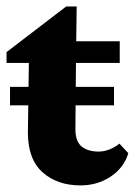

<svg xmlns="http://www.w3.org/2000/svg" viewBox="-20 -558 413 588"><path d="M373 -88.9Q359.4 -43.9 318.8 -17.1Q278.3 9.8 226.6 9.8Q155.3 9.8 110.4 -30.3Q65.4 -70.3 65.4 -152.3L68.4 -365.2H0V-398.4L182.6 -538.1H214.8L212.9 -391.6L210.9 -163.1Q210.9 -125 230 -109.4Q249 -93.8 282.2 -93.8Q298.8 -93.8 315.9 -100.6Q333 -107.4 345.7 -118.2ZM165 -365.2V-431.6H346.7V-365.2ZM10.7 -235.4V-292H329.1V-235.4Z"/></svg>

Font: Crimson Pro ExtraBold
Style: Regular
Weight: 800
Designer: Jacques Le Bailly
Foundry: Baron von Fonthausen
Version: Version 1.003